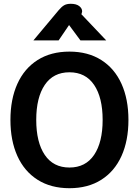

<svg xmlns="http://www.w3.org/2000/svg" viewBox="-20 -982 732 1012"><path d="M35 -350Q35 -459 71.5 -540Q108 -621 178 -665.5Q248 -710 346 -710Q444 -710 514 -665.5Q584 -621 620.5 -540Q657 -459 657 -350Q657 -241 620.5 -160Q584 -79 514 -34.5Q444 10 346 10Q248 10 178 -34.5Q108 -79 71.5 -160Q35 -241 35 -350ZM521 -350Q521 -468 476 -534.5Q431 -601 346 -601Q261 -601 216 -534.5Q171 -468 171 -350Q171 -232 216 -165.5Q261 -99 346 -99Q431 -99 476 -165.5Q521 -232 521 -350ZM289 -928Q305 -947 318.5 -954.5Q332 -962 353 -962Q382 -962 397.5 -950Q413 -938 413 -922Q413 -919 411 -913L409 -907L540 -769H404L344 -850L289 -769H156Z"/></svg>

Font: Niramit
Style: Bold
Weight: 700
Designer: Katatrad Aksorn Co.,Ltd.
Foundry: Cadson Demak Co.,Ltd.
Version: Version 1.001; ttfautohint (v1.6)